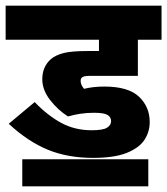

<svg xmlns="http://www.w3.org/2000/svg" viewBox="-20 -642 593 681"><path d="M313 -242Q288 -242 265 -238.5Q242 -235 221 -229Q185 -252 157.5 -287.5Q130 -323 130 -361Q130 -405 160 -432Q178 -447 206 -454Q234 -461 289 -461H331V-501H0V-622H553V-501H469V-373H297Q283 -373 274.5 -369.5Q266 -366 266 -355Q266 -347 269.5 -340Q273 -333 278 -327Q311 -335 350 -335Q435 -335 473 -299Q511 -263 511 -209Q511 -174 492 -145.5Q473 -117 429 -99.5Q385 -82 310 -82Q220 -82 149.5 -111Q79 -140 11 -203L103 -280Q148 -233 196.5 -206.5Q245 -180 305 -180Q345 -180 359.5 -189Q374 -198 374 -212Q374 -227 361 -234.5Q348 -242 313 -242ZM59 -77H506V19H59Z"/></svg>

Font: Noto Sans Condensed ExtraBold
Style: Italic
Weight: 800
Width: 3
Italic angle: -12°
Designer: Monotype Design Team
Foundry: Monotype Imaging Inc.
Version: Version 2.013; ttfautohint (v1.8.4.7-5d5b)